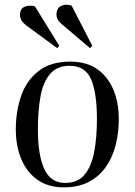

<svg xmlns="http://www.w3.org/2000/svg" viewBox="-20 -792 579 826"><path d="M254 14Q188 14 142 -18Q96 -50 72 -106.5Q48 -163 48 -236Q48 -313 71 -379.5Q94 -446 146 -486.5Q198 -527 283 -527Q382 -527 436.5 -459Q491 -391 491 -279Q491 -222 478 -169.5Q465 -117 436.5 -75.5Q408 -34 363 -10Q318 14 254 14ZM260 -5Q314 -5 343.5 -40Q373 -75 385 -137.5Q397 -200 397 -280Q397 -392 372 -450.5Q347 -509 279 -509Q226 -509 196 -474.5Q166 -440 154.5 -378.5Q143 -317 143 -236Q143 -123 171 -64Q199 -5 260 -5ZM247 -687Q223 -707 223 -729Q223 -757 243 -766.5Q263 -776 288 -768L377 -595L367 -585ZM94 -682Q66 -703 66 -728Q66 -754 85 -762.5Q104 -771 130 -765L235 -595L226 -585Z"/></svg>

Font: Literata 72pt
Style: Italic
Weight: 400
Italic angle: -2°
Designer: Latin by Veronika Burian and Jose Scaglione. Greek by Irene Vlachou. Cyrillic by Vera Evstafieva
Foundry: TypeTogether
Version: Version 3.002